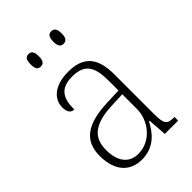

<svg xmlns="http://www.w3.org/2000/svg" viewBox="-222 -829 928 928"><g transform="rotate(-45 242.0 -364.5)"><path d="M310 -654C328 -654 339 -664 339 -696C339 -729 328 -739 310 -739C293 -739 282 -729 282 -696C282 -664 293 -654 310 -654ZM155 -654C172 -654 183 -664 183 -696C183 -729 172 -739 155 -739C137 -739 127 -729 127 -696C127 -664 137 -654 155 -654ZM182 10C268 10 310 -46 337 -97H341L348 0H439V-25H435C388 -25 379 -38 379 -109V-377C379 -489 335 -543 230 -543C131 -543 88 -493 88 -442C88 -409 100 -393 122 -393C122 -470 146 -513 228 -513C319 -513 338 -460 338 -371V-307L262 -304C117 -299 50 -252 50 -147C50 -40 106 10 182 10ZM190 -22C121 -22 92 -76 92 -145C92 -225 134 -273 265 -278L338 -281V-181C338 -101 276 -22 190 -22Z"/></g></svg>

Font: Noto Serif Myanmar SemiCondensed ExtraLight
Style: Regular
Weight: 200
Width: 4
Designer: Ben Mitchell and the Monotype Design Team
Foundry: Monotype Imaging Inc.
Version: Version 2.106